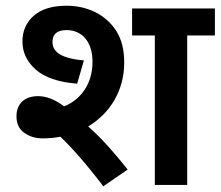

<svg xmlns="http://www.w3.org/2000/svg" viewBox="-20 -652 778 677"><path d="M130.9 -164.1C152.3 -164.1 172.9 -166 192.9 -169.9C235.8 -128.9 285.2 -72.8 344.2 4.9L430.2 -54.2C391.1 -103 343.3 -160.6 291 -206.1C371.1 -254.4 418 -335.9 418 -431.2C418 -476.6 408.7 -513.7 389.6 -543.5C351.6 -602.5 285.6 -631.8 214.8 -631.8C164.6 -631.8 126 -620.1 99.1 -596.7C72.3 -572.8 59.1 -542.5 59.1 -505.9C59.1 -467.3 74.7 -434.6 106 -406.7C137.2 -378.9 186 -362.3 252 -356.9L275.9 -439C183.6 -446.8 165 -476.1 165 -503.9C165 -531.7 181.6 -545.9 214.8 -545.9C268.1 -545.9 306.2 -505.9 306.2 -434.1C306.2 -355.5 264.6 -300.8 206.1 -276.9C170.4 -303.7 140.6 -313 113.8 -313C66.4 -313 38.1 -285.6 38.1 -242.2C38.1 -216.8 46.9 -197.3 64.9 -184.1C83 -170.9 105 -164.1 130.9 -164.1ZM737.8 -526.9V-622.1H445.8V-526.9H525.9V0H640.1V-526.9Z"/></svg>

Font: Noto Reveo Sans
Style: Regular
Weight: 600
Designer: Monotype Design Team
Foundry: Monotype Imaging Inc.
Version: Version 2.007